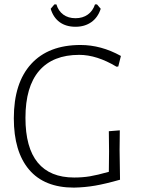

<svg xmlns="http://www.w3.org/2000/svg" viewBox="-20 -849 642 875"><path d="M531 -594 519 -546 511 -545Q421 -599 341 -599Q221 -599 158.5 -526.5Q96 -454 96 -312Q96 -176 152 -108Q208 -40 318 -40Q356 -40 389.5 -45.5Q423 -51 476 -66L477 -159L476 -251L526 -255L525 -165L527 -30Q460 -11 413.5 -3Q367 5 317 6Q182 6 112.5 -76Q43 -158 43 -310Q43 -471 122 -557.5Q201 -644 347 -644Q441 -644 531 -594ZM439 -809Q426 -769 396 -748Q366 -727 324 -727Q281 -727 252 -748Q223 -769 211 -809L228 -829H237Q246 -799 268.5 -782.5Q291 -766 324 -766Q357 -766 380 -782.5Q403 -799 413 -829H422Z"/></svg>

Font: Luna Sans Light
Style: Regular
Weight: 300
Designer: Juan Pablo del Peral
Foundry: Huerta Tipografica
Version: Version 2.001; ttfautohint (v1.5)